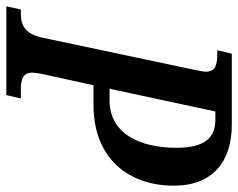

<svg xmlns="http://www.w3.org/2000/svg" viewBox="-111 -661 754 608"><g transform="rotate(90 266.0 -357.0)"><path d="M-18 0H263L274 -46H249C215 -46 192 -51 192 -82C192 -89 194 -104 197 -117L232 -276H293C466 -276 550 -389 550 -531C550 -651 476 -714 357 -714H132L121 -668H132C166 -668 189 -663 189 -632C189 -625 187 -615 184 -600L81 -113C68 -54 37 -46 3 -46H-8ZM243 -327 315 -662H341C396 -662 430 -631 430 -539C430 -424 386 -327 280 -327Z"/></g></svg>

Font: Noto Serif Condensed Semi
Style: Italic
Weight: 600
Width: 3
Italic angle: -12°
Designer: Monotype Design Team
Foundry: Monotype Imaging Inc.
Version: Version 1.901